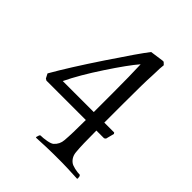

<svg xmlns="http://www.w3.org/2000/svg" viewBox="-190 -776 892 892"><g transform="rotate(45 256.0 -330.5)"><path d="M43 -217.8 34.2 -223.1 22.9 -245.1Q74.2 -335 167.2 -474.6Q260.3 -614.3 293 -655.8L357.9 -665H366.2L377.9 -653.8Q376.5 -644.5 375.7 -629.4Q375 -614.3 374.8 -598.4Q374.5 -582.5 374 -577.1Q371.1 -534.2 371.1 -398.9V-270H436L439.9 -264.2L429.2 -223.1L421.9 -217.8H371.1Q371.1 -121.1 375 -82Q377 -50.8 399.9 -33.2Q408.2 -26.9 427.2 -22.5Q446.3 -18.1 461.9 -18.1L465.8 -13.2L467.8 0L465.8 3.9Q389.6 0 365.2 0H309.1Q272 0 195.8 3.9L194.8 0L199.2 -14.2L203.1 -18.1Q221.2 -18.1 243.7 -22.2Q266.1 -26.4 273.9 -33.2Q295.9 -52.7 297.9 -82Q301.8 -126.5 301.8 -217.8ZM298.8 -581.1Q261.2 -537.6 197 -440.2Q132.8 -342.8 98.1 -270H301.8V-397Q301.8 -507.8 298.8 -581.1Z"/></g></svg>

Font: Quattrocento Roman
Style: Regular
Weight: 400
Designer: Pablo Impallari
Foundry: Pablo Impallari. www.impallari.com Igino Marini. www.ikern.com
Version: Version 1.000